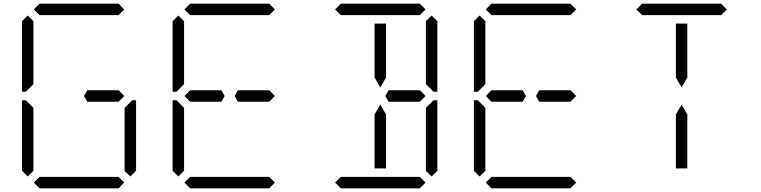

<svg xmlns="http://www.w3.org/2000/svg" viewBox="-20 -1020 4120 1040"><path d="M163 -969 194 -1000H622L653 -969L622 -938H620H439H377H196H194ZM653 -31 622 0H194L163 -31L194 -62H196H377H439H620H622ZM655 -436 696 -477H717V-95L686 -64L655 -94ZM130 -64 99 -95V-477H120L130 -467L161 -436V-125V-108V-95ZM130 -533 120 -523H99V-905L130 -936L161 -905V-892V-564ZM609 -531H623L653 -500L622 -469H609H485H461H453L435 -500L453 -531H461H485Z M979 -969 1010 -1000H1438L1469 -969L1438 -938H1436H1255H1193H1012H1010ZM1023 -469H1010L979 -500L1010 -531H1023H1147H1171H1179L1197 -500L1179 -469H1171H1147ZM1469 -31 1438 0H1010L979 -31L1010 -62H1012H1193H1255H1436H1438ZM946 -64 915 -95V-477H936L946 -467L977 -436V-125V-108V-95ZM946 -533 936 -523H915V-905L946 -936L977 -905V-892V-564ZM1425 -531H1439L1469 -500L1438 -469H1425H1301H1277H1269L1251 -500L1269 -531H1277H1301Z M1795 -969 1826 -1000H2254L2285 -969L2254 -938H2252H2071H2009H1828H1826ZM2071 -382V-108H2009V-382V-400L2040 -454L2071 -400ZM2009 -892H2071V-618V-600L2040 -546L2009 -600V-618ZM2285 -31 2254 0H1826L1795 -31L1826 -62H1828H2009H2071H2252H2254ZM2287 -436 2328 -477H2349V-95L2318 -64L2287 -94ZM2318 -936 2349 -905V-523H2328L2287 -564V-906ZM2241 -531H2255L2285 -500L2254 -469H2241H2117H2093H2085L2067 -500L2085 -531H2093H2117Z M2611 -969 2642 -1000H3070L3101 -969L3070 -938H3068H2887H2825H2644H2642ZM2655 -469H2642L2611 -500L2642 -531H2655H2779H2803H2811L2829 -500L2811 -469H2803H2779ZM3101 -31 3070 0H2642L2611 -31L2642 -62H2644H2825H2887H3068H3070ZM2578 -64 2547 -95V-477H2568L2578 -467L2609 -436V-125V-108V-95ZM2578 -533 2568 -523H2547V-905L2578 -936L2609 -905V-892V-564ZM3057 -531H3071L3101 -500L3070 -469H3057H2933H2909H2901L2883 -500L2901 -531H2909H2933Z M3427 -969 3458 -1000H3886L3917 -969L3886 -938H3884H3703H3641H3460H3458ZM3703 -382V-108H3641V-382V-400L3672 -454L3703 -400ZM3641 -892H3703V-618V-600L3672 -546L3641 -600V-618Z"/></svg>

Font: DSEG14 Classic Mini
Style: Light
Weight: 300
Designer: Keshikan(Twitter:@keshinomi_88pro)
Version: Version 0.46